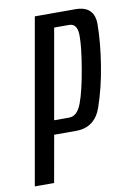

<svg xmlns="http://www.w3.org/2000/svg" viewBox="-108 -725 521 774"><g transform="rotate(-10 152.5 -337.5)"><path d="M-29 0 90 -675H256Q296 -675 315.5 -655Q334 -635.5 333.5 -598Q332.5 -521.5 318.5 -435.5Q304.5 -346.5 277.8 -269Q251 -191.5 173.5 -191.5H84L50 0ZM94 -249H155.5Q189 -249 207 -298Q225 -347 239.5 -433.5Q254.5 -519 254.2 -568Q254 -617 220 -617H159Z"/></g></svg>

Font: Anybody Condensed Regular
Style: Italic
Weight: 400
Width: 3
Italic angle: -10°
Designer: Tyler Finck
Foundry: Etcetera Type Company
Version: Version 1.010; ttfautohint (v1.8.3) -l 8 -r 50 -G 200 -x 14 